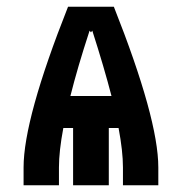

<svg xmlns="http://www.w3.org/2000/svg" viewBox="-20 -550 540 570"><path d="M50 0V-53Q50 -197 182 -530H318Q450 -197 450 -53V0H345V-53Q345 -101 332 -170H303V0H197V-170H168Q155 -101 155 -53V0ZM189 -265H311Q289 -350 254 -459L250 -454L246 -459L245 -456Q210 -349 189 -265Z"/></svg>

Font: Iosevka SS01
Style: Bold
Weight: 700
Monospace: yes
Designer: Belleve Invis
Foundry: Belleve Invis
Version: 2.3.3; ttfautohint (v1.8.3)